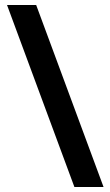

<svg xmlns="http://www.w3.org/2000/svg" viewBox="-20 -739 439 764"><path d="M124 -719 392 5H276L8 -719Z"/></svg>

Font: Noto Sans Bengali SemiCondensed SemiBold
Style: Regular
Weight: 600
Width: 4
Designer: Joana Ranito - Universal Thirst; Jelle Bosma - Monotype Design Team
Foundry: Universal Thirst ehf.
Version: Version 3.000; ttfautohint (v1.8.4.7-5d5b)